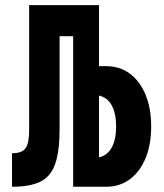

<svg xmlns="http://www.w3.org/2000/svg" viewBox="-20 -713 626 733"><path d="M25.9 0V-127.9Q63.5 -127.9 77.4 -147Q91.3 -166 91.3 -217.3V-693.4H357.9V-460.4H385.3Q437 -460.4 475.6 -431.9Q514.2 -403.3 535.6 -351.6Q557.1 -299.8 557.1 -230Q557.1 -160.6 535.6 -108.9Q514.2 -57.1 475.6 -28.6Q437 0 385.3 0H259.3V-574.7H207.5V-220.7Q207.5 -136.2 190.9 -87.9Q174.3 -39.6 134.8 -19.8Q95.2 0 25.9 0ZM423.3 -230Q423.3 -280.3 406.5 -310.8Q389.6 -341.3 357.9 -348.1V-112.3Q389.6 -119.1 406.5 -149.7Q423.3 -180.2 423.3 -230Z"/></svg>

Font: Caskaydia Cove
Style: Bold
Weight: 700
Monospace: yes
Designer: Aaron Bell
Foundry: Saja Typeworks
Version: Version 4.300; ttfautohint (v1.8.3)